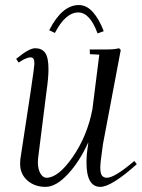

<svg xmlns="http://www.w3.org/2000/svg" viewBox="-20 -729 561 760"><path d="M174.8 -609.4Q225.6 -709 292 -709Q323.2 -709 348.1 -680.7Q373 -652.3 390.6 -605.5L366.2 -596.7Q335.9 -679.7 290 -679.7Q239.3 -679.7 197.3 -598.6ZM43.9 -496.1 47.9 -499Q95.7 -538.1 119.1 -538.1Q145.5 -538.1 158.7 -520Q171.9 -502 171.9 -455.1Q171.9 -420.9 164.1 -367.2L130.9 -103.5Q129.9 -94.7 129.9 -86.9Q129.9 -60.5 139.6 -43Q149.4 -25.4 164.1 -25.4Q210.9 -25.4 268.1 -107.9Q325.2 -190.4 345.7 -295.9L373 -512.7L335.9 -514.6L335 -533.2H401.4Q434.6 -533.2 451.2 -538.1L458 -531.2L387.7 -159.2Q377 -85.9 377 -66.4Q377 -42 383.8 -33.7Q390.6 -25.4 403.3 -25.4Q433.6 -25.4 511.7 -91.8L521.5 -79.1Q420.9 10.7 377 10.7Q322.3 10.7 322.3 -85.9Q322.3 -118.2 329.1 -159.2V-165Q295.9 -90.8 249 -40Q202.1 10.7 160.2 10.7Q117.2 10.7 88.4 -14.6Q59.6 -40 59.6 -81.1Q59.6 -88.9 60.5 -98.6L101.6 -368.2Q116.2 -466.8 116.2 -476.6Q116.2 -491.2 112.3 -496.6Q108.4 -502 100.6 -502Q85.9 -502 58.6 -484.4L53.7 -481.4Z"/></svg>

Font: Kleymisska
Style: Regular
Weight: 500
Italic angle: -8°
Designer: gluk
Foundry: gluk
Version: Version 0.298